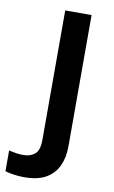

<svg xmlns="http://www.w3.org/2000/svg" viewBox="-148 -588 521 875"><g transform="rotate(10 112.0 -150.5)"><path d="M29 240Q4 240 -20 236.5Q-44 233 -60 228V132Q-43 136 -27 138.5Q-11 141 8 141Q39 141 60 124Q81 107 81 58V-541H203V68Q203 118 185 157Q167 196 129 218Q91 240 29 240Z"/></g></svg>

Font: Noto Sans Sundanese SemiBold
Style: Regular
Weight: 600
Version: Version 2.003